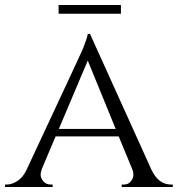

<svg xmlns="http://www.w3.org/2000/svg" viewBox="-25 -750 713 770"><path d="M460 -695C460 -695 460 -730 460 -730C460 -730 210 -730 210 -730C210 -730 210 -695 210 -695C210 -695 460 -695 460 -695ZM660 -10C628 -10 602 -29 583 -68C583 -68 336 -614 336 -614C336 -614 327 -614 327 -614C327 -614 327 -614 327 -614C326 -605 320 -586 309 -558C309 -558 309 -558 309 -558C303 -543 227 -380 81 -68C81 -68 81 -68 81 -68C72 -49 60 -34 46 -25C31 -15 17 -10 3 -10C3 -10 -5 -10 -5 -10C-5 -10 -5 0 -5 0C-5 0 186 0 186 0C186 0 186 -10 186 -10C186 -10 178 -10 178 -10C178 -10 178 -10 178 -10C165 -10 155 -15 148 -24C141 -33 138 -41 138 -49C138 -56 140 -64 143 -73C143 -73 198 -203 198 -203C198 -203 451 -203 451 -203C451 -203 506 -70 506 -70C506 -70 506 -70 506 -70C509 -63 510 -55 510 -48C510 -40 507 -32 500 -23C493 -14 484 -10 471 -10C471 -10 463 -10 463 -10C463 -10 463 0 463 0C463 0 668 0 668 0C668 0 668 -10 668 -10C668 -10 660 -10 660 -10C660 -10 660 -10 660 -10ZM327 -507C327 -507 439 -233 439 -233C439 -233 211 -233 211 -233C211 -233 327 -507 327 -507Z"/></svg>

Font: Cinzel Utterance
Style: Regular
Weight: 500
Designer: Natanael Gama
Foundry: ""
Version: ""